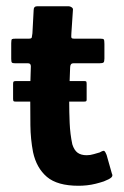

<svg xmlns="http://www.w3.org/2000/svg" viewBox="-20 -596 398 616"><path d="M31 -270Q25 -270 23.5 -271.5Q22 -273 22 -279V-327Q22 -333 24 -334.5Q26 -336 32 -336H248Q254 -336 256 -335Q258 -334 258 -327V-276Q258 -272 256 -271Q254 -270 248 -270ZM232 0Q164 0 130.5 -28.5Q97 -57 86 -108Q78 -150 77.5 -194Q77 -238 77 -283Q77 -312 77.5 -334Q78 -356 79 -383Q79 -393 70 -393H29Q21 -393 18.5 -395Q16 -397 16 -407V-457Q16 -469 18.5 -470.5Q21 -472 32 -472H73Q81 -472 82 -476Q83 -480 84 -489L88 -564Q88 -576 100 -576H200Q205 -576 210 -572.5Q215 -569 214 -564L209 -489Q208 -477 209.5 -474.5Q211 -472 217 -472H301Q311 -472 313 -469.5Q315 -467 315 -455V-408Q315 -398 312 -395.5Q309 -393 299 -393H216Q210 -393 207.5 -389.5Q205 -386 205 -379Q204 -353 203 -326.5Q202 -300 202 -272Q202 -237 203.5 -201.5Q205 -166 212 -133Q218 -114 229 -106Q240 -98 258 -98Q270 -98 281 -101.5Q292 -105 300 -107Q312 -114 315 -111.5Q318 -109 322 -99L339 -39Q343 -32 337 -26.5Q331 -21 313 -14Q301 -10 287 -6.5Q273 -3 259 -1.5Q245 0 232 0Z"/></svg>

Font: Glory Thin
Style: Bold
Weight: 700
Version: Version 1.011